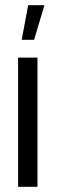

<svg xmlns="http://www.w3.org/2000/svg" viewBox="-20 -723 242 743"><path d="M125 0H50V-500H125ZM64 -569H112L152 -703H89Z"/></svg>

Font: Kulim Park
Style: Regular
Weight: 400
Designer: Noponies / Dale Sattler
Foundry: Noponies
Version: Version 1.000; ttfautohint (v1.8.3)